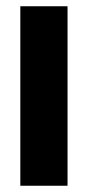

<svg xmlns="http://www.w3.org/2000/svg" viewBox="-20 -594 281 614"><path d="M45 -574H196V0H45Z"/></svg>

Font: Khand
Style: Bold
Weight: 700
Designer: Devanagari: Sanchit Sawaria, Jyotish Sonowal; Latin: Satya Rajpurohit
Foundry: Indian Type Foundry
Version: Version 1.101;PS 1.0;hotconv 1.0.78;makeotf.lib2.5.61930; tt